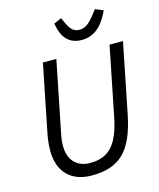

<svg xmlns="http://www.w3.org/2000/svg" viewBox="-134 -1014 925 1119"><g transform="rotate(-15 328.5 -454.0)"><path d="M428 -766C525 -766 569 -845 595 -900L547 -920L530 -898C491 -847 466 -827 430 -827C391 -827 374 -852 353 -898L343 -920L297 -900C305 -846 330 -766 428 -766ZM174 -698 93 -294C85 -254 82 -220 82 -189C82 -62 156 12 280 12C446 12 530 -64 573 -278L657 -698H576L493 -284C461 -122 401 -61 289 -61C210 -61 161 -112 161 -197C161 -219 163 -239 169 -269L255 -698Z"/></g></svg>

Font: Braiins Sans
Style: Italic
Weight: 400
Italic angle: -11.31°
Designer: Mike Abbink, Paul van der Laan, Pieter van Rosmalen, Jiri Chlebus, Lubos Buracinsky
Foundry: Bold Monday, Sudetype
Version: Version 1.000;hotconv 1.0.109;makeotfexe 2.5.65596